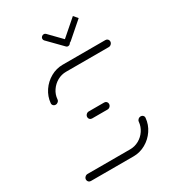

<svg xmlns="http://www.w3.org/2000/svg" viewBox="-170 -777 776 867"><g transform="rotate(-30 218.5 -343.0)"><path d="M386.3 -140.7Q393.3 -140.7 398.1 -135.7Q403 -130.7 402.2 -123.3Q399.3 -90 380.2 -61.7Q361.1 -33.3 331.5 -16.7Q301.9 0 268.5 0H45.9Q38.9 0 34.3 -4.6Q29.6 -9.3 29.6 -16.3Q29.6 -24.1 35.4 -29.6Q41.1 -35.2 48.9 -35.2H271.1Q295.2 -35.2 316.5 -47Q337.8 -58.9 351.3 -79.1Q364.8 -99.3 367 -123.3Q367.4 -130.4 373.1 -135.6Q378.9 -140.7 386.3 -140.7ZM291.1 -261.1Q291.1 -253.3 285.6 -247.6Q280 -241.9 272.2 -241.9H191.9Q184.8 -241.9 180.2 -246.5Q175.6 -251.1 175.6 -257.8Q175.6 -265.6 181.3 -271.3Q187 -277 194.8 -277H275.2Q281.9 -277 286.5 -272.4Q291.1 -267.8 291.1 -261.1ZM80.7 -377.8Q73.3 -377.8 68.5 -382.8Q63.7 -387.8 64.4 -395.2Q67.4 -428.5 86.5 -456.9Q105.6 -485.2 135.2 -501.9Q164.8 -518.5 198.1 -518.5H420.7Q427.8 -518.5 432.4 -513.9Q437 -509.3 437 -502.6Q437 -494.8 431.3 -489.1Q425.6 -483.3 417.8 -483.3H195.2Q171.1 -483.3 150 -471.5Q128.9 -459.6 115.2 -439.4Q101.5 -419.3 99.6 -395.2Q99.3 -388.1 93.7 -383Q88.1 -377.8 80.7 -377.8ZM176.7 -666.3Q177.4 -672.6 182.2 -676.7Q187 -680.7 193 -680.7Q198.5 -680.7 202.6 -676.7L273.7 -603.7Q277 -599.6 277 -594.4Q277 -587.8 272.2 -583.1Q267.4 -578.5 261.1 -578.5Q255.2 -578.5 251.9 -582.6L180.4 -655.6Q176.7 -659.3 176.7 -666.3ZM365.9 -664.8 282.6 -592.2Q278.5 -588.1 272.6 -588.1Q266.7 -588.1 263 -592Q259.3 -595.9 259.3 -601.5Q259.3 -608.9 264.4 -613.3L347.8 -685.9Z"/></g></svg>

Font: 26F Galaxy Sans Light
Style: Italic
Weight: 300
Italic angle: -5°
Designer: C₂₉H₂₅N₃O₅
Version: Version 1.200